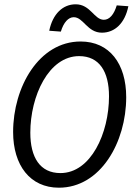

<svg xmlns="http://www.w3.org/2000/svg" viewBox="-20 -861 640 893"><path d="M254 12C448 12 567 -200 567 -409C567 -565 489 -668 355 -668C161 -668 41 -456 41 -247C41 -92 120 12 254 12ZM261 -56C166 -56 121 -129 121 -244C121 -414 206 -600 348 -600C442 -600 487 -528 487 -413C487 -242 403 -56 261 -56ZM454 -709C514 -709 561 -753 577 -832L523 -836C510 -793 489 -769 463 -769C418 -769 401 -841 332 -841C272 -841 225 -796 209 -718L263 -714C276 -757 298 -781 323 -781C368 -781 386 -709 454 -709Z"/></svg>

Font: Source Code Variable
Style: Italic
Weight: 400
Italic angle: -11°
Monospace: yes
Designer: Paul D. Hunt, Teo Tuominen
Foundry: Adobe Systems Incorporated
Version: Version 1.005;PS 1.0;hotconv 16.6.54;makeotf.lib2.5.65590